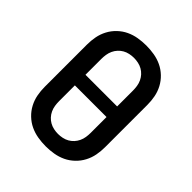

<svg xmlns="http://www.w3.org/2000/svg" viewBox="-206 -873 1012 1012"><g transform="rotate(45 300.0 -367.5)"><path d="M300 8Q270 8 240.5 3Q211 -2 184.5 -14.5Q158 -27 136 -48Q114 -69 100 -95.5Q86 -122 80.5 -151Q75 -180 75 -210V-525Q75 -555 80.5 -584Q86 -613 100 -639.5Q114 -666 136 -687Q158 -708 184.5 -720.5Q211 -733 240.5 -738Q270 -743 300 -743Q330 -743 359.5 -738Q389 -733 415.5 -720.5Q442 -708 464 -687Q486 -666 500 -639.5Q514 -613 519.5 -584Q525 -555 525 -525V-210Q525 -180 519.5 -151Q514 -122 500 -95.5Q486 -69 464 -48Q442 -27 415.5 -14.5Q389 -2 359.5 3Q330 8 300 8ZM182 -407H418V-525Q418 -541 415.5 -557.5Q413 -574 406 -589Q399 -604 388 -616Q377 -628 363 -636Q349 -644 332.5 -647.5Q316 -651 300 -651Q284 -651 267.5 -647.5Q251 -644 237 -636Q223 -628 212 -616Q201 -604 194 -589Q187 -574 184.5 -557.5Q182 -541 182 -525ZM300 -84Q316 -84 332.5 -87.5Q349 -91 363 -99Q377 -107 388 -119Q399 -131 406 -146Q413 -161 415.5 -177.5Q418 -194 418 -210V-328H182V-210Q182 -194 184.5 -177.5Q187 -161 194 -146Q201 -131 212 -119Q223 -107 237 -99Q251 -91 267.5 -87.5Q284 -84 300 -84Z"/></g></svg>

Font: Iosevka SS04 Semibold Extended
Style: Regular
Weight: 600
Width: 7
Monospace: yes
Designer: Belleve Invis
Foundry: Belleve Invis
Version: Version 19.0.0; ttfautohint (v1.8.4)